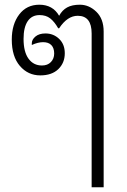

<svg xmlns="http://www.w3.org/2000/svg" viewBox="-20 -595 540 815"><path d="M369 -453Q369 -528 310 -528Q266 -528 231 -475H227Q211 -503 193 -517Q175 -531 148 -531Q115 -531 97.5 -505Q80 -479 80 -430Q80 -375 101 -346Q122 -317 158 -317Q182 -317 196 -331.5Q210 -346 210 -368Q210 -391 198 -403.5Q186 -416 163 -416Q141 -416 115 -404V-411Q115 -427 130.5 -440Q146 -453 173 -453Q207 -453 231 -430Q255 -407 255 -369Q255 -328 227.5 -301.5Q200 -275 151 -275Q99 -275 64.5 -315Q30 -355 30 -427Q30 -492 61.5 -533.5Q93 -575 147 -575Q204 -575 231 -528Q244 -552 265 -563.5Q286 -575 319 -575Q358 -575 389 -545Q420 -515 420 -461V200H369Z"/></svg>

Font: Krub Light
Style: Regular
Weight: 300
Designer: Ekaluck Peanpanawate
Foundry: Cadson Demak Co.,Ltd.
Version: Version 1.000; ttfautohint (v1.6)